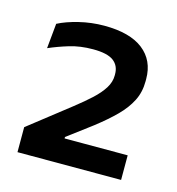

<svg xmlns="http://www.w3.org/2000/svg" viewBox="-64 -767 424 460"><g transform="rotate(15 148.0 -537.0)"><path d="M275.5 -363H18.5V-425L120 -504.5Q143 -522.5 160 -538.2Q177 -554 186.5 -569.2Q196 -584.5 196 -600.5V-604Q196 -625 180.8 -636.5Q165.5 -648 130 -648Q98 -648 71.8 -640Q45.5 -632 22.5 -622L28.5 -684Q48.5 -694.5 79 -702Q109.5 -709.5 141.5 -709.5Q205 -709.5 238 -683.8Q271 -658 271 -612V-606.5Q271 -579.5 260 -557.8Q249 -536 228.8 -515.8Q208.5 -495.5 179.5 -473L119 -427.5V-412.5L86.5 -424H275.5Z"/></g></svg>

Font: Anek Malayalam Medium Medium
Style: Regular
Weight: 500
Version: Version 1.003